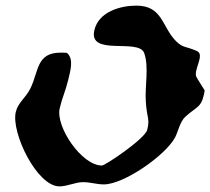

<svg xmlns="http://www.w3.org/2000/svg" viewBox="-20 -641 747 682"><path d="M36 -243C19 -170 111 21 191 21C220 21 247 6 275 6C301 6 323 14 349 14C420 14 568 -89 602 -153C613 -174 619 -209 639 -227C677 -261 694 -260 703 -300C704 -303 707 -317 707 -320C703 -327 682 -359 678 -367C665 -391 710 -447 679 -460C637 -478 632 -470 607 -493C554 -545 559 -621 464 -621C409 -621 330 -600 315 -533C294 -440 472 -506 492 -453C510 -404 494 -334 498 -280C502 -217 513 -222 503 -180C496 -149 354 -53 342 -53C270 -53 177 -191 192 -256C200 -291 214 -322 222 -356C230 -390 243 -431 218 -453C215 -454 199 -454 195 -454C109 -454 118 -388 88 -327C72 -294 44 -277 36 -243Z"/></svg>

Font: Charger
Style: OversprayIt
Weight: 400
Designer: Jasper
Foundry: Cannot Into Space Fonts
Version: Version 0.980